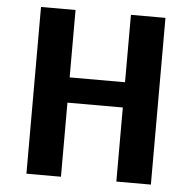

<svg xmlns="http://www.w3.org/2000/svg" viewBox="-51 -751 812 803"><g transform="rotate(5 355.0 -350.0)"><path d="M466.5 -700H611.5V0H466.5V-311H234V0H89V-700H234V-417H466.5Z"/></g></svg>

Font: League Mono SemiBold
Style: Regular
Weight: 600
Width: 6
Designer: Tyler Finck
Foundry: The League of Moveable Type / Tyler Finck
Version: Version 2.300;RELEASE